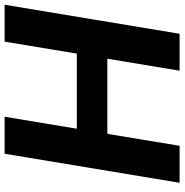

<svg xmlns="http://www.w3.org/2000/svg" viewBox="-4 -762 767 798"><g transform="rotate(-90 379.0 -363.5)"><path d="M138.5 -727.3H292.3L242.5 -427.2H554.7L604.4 -727.3H757.8L637.1 0H483.7L533.4 -300.4H221.2L171.5 0H17.8Z"/></g></svg>

Font: Inter P
Style: Bold Italic
Weight: 700
Italic angle: 9.39999°
Designer: Rasmus Andersson
Foundry: rsms
Version: Version 3.018;git-588b23468